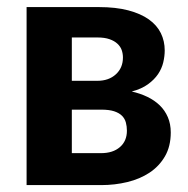

<svg xmlns="http://www.w3.org/2000/svg" viewBox="-20 -536 545 556"><path d="M272.5 -92.5Q307 -92.5 327.2 -110Q347.5 -127.5 347.5 -157.5Q347.5 -170 344.5 -181.2Q341.5 -192.5 333.2 -200.8Q325 -209 310.5 -213.8Q296 -218.5 273 -218.5H188V-92.5ZM188 -427.5V-302H262Q295 -302 315.5 -320.8Q336 -339.5 336 -369.5Q336 -380.5 332.5 -390.8Q329 -401 320.2 -409.2Q311.5 -417.5 297.2 -422.5Q283 -427.5 262 -427.5ZM266 -515.5Q315.5 -515.5 351.5 -506Q387.5 -496.5 411 -479.8Q434.5 -463 445.8 -440Q457 -417 457 -390Q457 -373.5 452.8 -355.5Q448.5 -337.5 437.8 -321.5Q427 -305.5 408.5 -292Q390 -278.5 361.5 -271Q386 -265.5 406.8 -255.5Q427.5 -245.5 442.5 -231Q457.5 -216.5 466 -196.8Q474.5 -177 474.5 -152.5Q474.5 -112.5 457.8 -83.5Q441 -54.5 413 -36Q385 -17.5 348.8 -8.8Q312.5 0 273.5 0H57V-515.5Z"/></svg>

Font: Lato 2
Style: Regular
Weight: 800
Designer: Lukasz Dziedzic with Adam Twardoch and Botio Nikoltchev
Foundry: tyPoland Lukasz Dziedzic
Version: Version 2.015; 2015-08-06; http://www.latofonts.com/